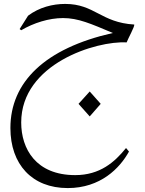

<svg xmlns="http://www.w3.org/2000/svg" viewBox="-20 -472 740 978"><path d="M363 420C163 420 88 286 88 152C88 -148 471 -265 625 -256C633 -277 666 -336 664 -347C494 -357 462 -452 312 -452C249 -452 180 -435 123 -392L80 -324L88 -318C151 -355 229 -380 301 -380C379 -380 443 -351 555 -304C208 -226 33 -53 33 180C33 365 143 486 325 486C492 486 590 385 637 300L622 282C564 354 489 420 363 420ZM437 121 493 57 437 -6 380 57Z"/></svg>

Font: Kawkab Mono Light
Style: Regular
Weight: 300
Monospace: yes
Designer: Abdullah Arif
Foundry: Abdullah Arif
Version: Version 1.000;PS 000.500;hotconv 1.0.88;makeotf.lib2.5.64775